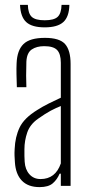

<svg xmlns="http://www.w3.org/2000/svg" viewBox="-20 -761 370 786"><path d="M142 5Q95 5 69.5 -21.5Q44 -48 41 -97Q40 -112 39.5 -123.5Q39 -135 40 -151Q42 -201 60.5 -239.5Q79 -278 133 -311Q153 -324 180 -337.5Q207 -351 229 -361V-504Q229 -540 214 -556Q199 -572 161 -572Q130 -572 110 -558.5Q90 -545 88 -509Q87 -479 87 -451.5Q87 -424 88 -404H49Q48 -433 47.5 -457Q47 -481 48 -502Q50 -555 76 -580.5Q102 -606 164 -606Q224 -606 246.5 -580.5Q269 -555 269 -499V0H229V-50H224Q214 -26 196 -10.5Q178 5 142 5ZM146 -28Q207 -28 229 -92V-327Q209 -319 188 -308Q167 -297 136 -275Q103 -252 91.5 -218.5Q80 -185 80 -150Q80 -136 80 -122.5Q80 -109 81 -99Q83 -67 100.5 -47.5Q118 -28 146 -28ZM62 -741H94Q95 -706 110 -692Q125 -678 163 -678Q201 -678 216 -692Q231 -706 232 -741H264Q263 -692 239 -670.5Q215 -649 163 -649Q111 -649 87.5 -670.5Q64 -692 62 -741Z"/></svg>

Font: Big Shoulders Text Thin
Style: Regular
Weight: 100
Designer: Patric King
Foundry: XO Type Co
Version: Version 1.000; ttfautohint (v1.8.2)